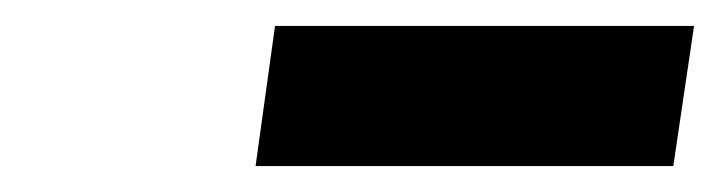

<svg xmlns="http://www.w3.org/2000/svg" viewBox="-20 -788 555 148"><path d="M177 -660H499L515 -768H192Z"/></svg>

Font: Mluvka Bold
Style: Italic
Weight: 700
Italic angle: -8°
Designer: Modified by Jiří Krblich, Original typeface by Gumpita Rahayu
Foundry: Gumpita Rahayu & Jiří Krblich
Version: Version 2.000;Glyphs 3.1.1 (3134)